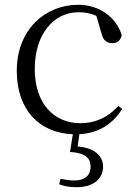

<svg xmlns="http://www.w3.org/2000/svg" viewBox="-20 -546 572 801"><path d="M272 88C334 91 358 113 358 149C358 184 336 207 290 207C273 207 253 204 232 200L227 223C246 230 269 235 299 235C372 235 410 198 410 149C410 102 370 70 304 65L311 14C394 9 449 -29 490 -91L474 -104C429 -55 376 -32 316 -32C204 -32 125 -115 125 -258C125 -404 204 -495 308 -495C333 -495 357 -491 382 -480L403 -408C410 -379 423 -366 449 -366C469 -366 482 -376 488 -399C464 -477 392 -526 306 -526C172 -526 50 -426 50 -250C50 -89 143 9 284 14Z"/></svg>

Font: Source Han Serif CN Light
Style: Regular
Weight: 300
Designer: Ryoko NISHIZUKA 西塚涼子 (kana & ideographs); Frank Grießhammer (Latin, Greek & Cyrillic); Wenlong ZHANG 张文龙 (bopomofo); San
Foundry: Adobe
Version: Version 2.003;hotconv 1.1.1;makeotfexe 2.6.0